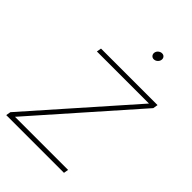

<svg xmlns="http://www.w3.org/2000/svg" viewBox="-212 -782 868 868"><g transform="rotate(45 222.0 -348.0)"><path d="M-3.9 0 0 -22.5 415 -492.7V-493.2H82.5L86.4 -515.6H447.8L443.8 -492.2L29.8 -22.9V-22.5H369.1L365.2 0ZM289.1 -649.9Q279.8 -649.9 274.2 -656.7Q268.6 -663.6 270 -672.9Q271.5 -682.6 279.5 -689.2Q287.6 -695.8 296.9 -695.8Q306.6 -695.8 312 -689.2Q317.4 -682.6 315.9 -672.9Q314.5 -663.6 306.6 -656.7Q298.8 -649.9 289.1 -649.9Z"/></g></svg>

Font: Inter Display Thin
Style: Italic
Weight: 100
Italic angle: -9.39999°
Designer: Rasmus Andersson
Foundry: rsms
Version: Version 4.000;git-a52131595